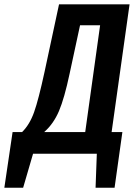

<svg xmlns="http://www.w3.org/2000/svg" viewBox="-87 -711 634 888"><path d="M512.2 -690.9 429.2 -100.1H479L442.9 157.2H355L360.8 0H65.9L20 157.2H-66.9L-28.8 -100.1H15.1Q50.3 -134.8 70.8 -192.6Q91.3 -250.5 119.1 -378.9L186 -690.9ZM307.1 -100.1 376 -594.2H283.2L234.9 -370.1Q210.9 -256.8 185.8 -197.5Q160.6 -138.2 117.2 -100.1Z"/></svg>

Font: Fira Sans Compressed Medium
Style: Italic
Weight: 500
Width: 3
Italic angle: -8°
Designer: Carrois Corporate & Edenspiekermann AG
Foundry: Carrois Corporate GbR & Edenspiekermann AG
Version: Version 4.203;PS 004.203;hotconv 1.0.88;makeotf.lib2.5.64775